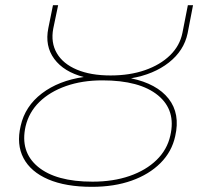

<svg xmlns="http://www.w3.org/2000/svg" viewBox="-20 -720 776 743"><path d="M336 3Q234 3 166.5 -26Q99 -55 71 -108Q43 -161 60 -233Q77 -309 142 -358.5Q207 -408 304 -422Q227 -442 190 -492Q153 -542 167 -611L185 -700H205L186 -609Q176 -555 200 -514Q224 -473 277.5 -450.5Q331 -428 408 -428Q482 -428 541 -448.5Q600 -469 638 -506Q676 -543 686 -593L707 -700H727L706 -591Q692 -524 633.5 -478Q575 -432 487 -417Q587 -396 632.5 -338Q678 -280 658 -193Q645 -133 601 -89Q557 -45 489.5 -21Q422 3 336 3ZM338 -17Q418 -17 481.5 -39Q545 -61 586 -101Q627 -141 639 -195Q662 -293 591.5 -351Q521 -409 376 -409Q298 -409 235.5 -387Q173 -365 132.5 -325.5Q92 -286 79 -231Q57 -133 126.5 -75Q196 -17 338 -17Z"/></svg>

Font: Montserrat Thin
Style: Italic
Weight: 100
Italic angle: -11.3°
Designer: Julieta Ulanovsky
Foundry: Julieta Ulanovsky
Version: Version 9.000; ttfautohint (v1.8.4.7-5d5b)